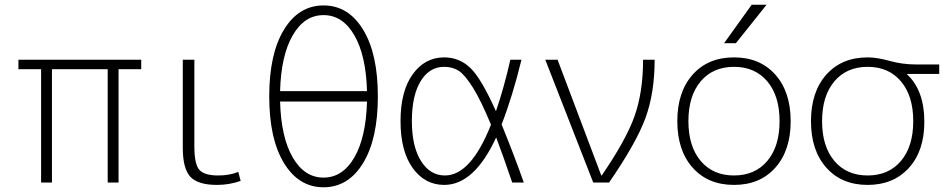

<svg xmlns="http://www.w3.org/2000/svg" viewBox="-20 -773 4025 813"><path d="M436 -480H200V0H154V-480H58V-520H578V-480H482V0H436Z M803 -520V-153Q803 -78 824 -54Q845 -30 904 -30Q952 -30 989 -45L999 -7Q951 10 899 10Q818 10 786 -24.5Q754 -59 754 -147V-520Z M1182.5 -647.5Q1245 -750 1350 -750Q1455 -750 1517.5 -647.5Q1580 -545 1580 -365Q1580 -185 1517.5 -82.5Q1455 20 1350 20Q1245 20 1182.5 -82.5Q1120 -185 1120 -365Q1120 -545 1182.5 -647.5ZM1166 -343Q1170 -192 1219.5 -106.5Q1269 -21 1350 -21Q1431 -21 1480.5 -106.5Q1530 -192 1534 -343ZM1166 -387H1534Q1530 -538 1480.5 -623.5Q1431 -709 1350 -709Q1269 -709 1219.5 -623.5Q1170 -538 1166 -387Z M2104 -246Q2156 -119 2198 0H2149Q2107 -123 2081 -191Q1988 10 1861 10Q1779 10 1727.5 -61.5Q1676 -133 1676 -260Q1676 -387 1727.5 -458.5Q1779 -530 1861 -530Q1925 -530 1971.5 -485.5Q2018 -441 2080 -302Q2114 -401 2141 -520H2188Q2151 -367 2104 -246ZM2059 -245Q2017 -347 1982.5 -402Q1948 -457 1922 -473.5Q1896 -490 1861 -490Q1798 -490 1761 -429Q1724 -368 1724 -260Q1724 -153 1762.5 -91.5Q1801 -30 1864 -30Q1974 -30 2059 -245Z M2528 -30Q2631 -180 2667 -281.5Q2703 -383 2703 -520H2752Q2752 -379 2713 -273Q2674 -167 2559 0H2492L2289 -520H2341L2526 -30Z M3096 -590H3046L3163 -753H3226ZM2913 -63Q2848 -136 2848 -260Q2848 -384 2913 -457Q2978 -530 3088 -530Q3198 -530 3263 -457Q3328 -384 3328 -260Q3328 -136 3263 -63Q3198 10 3088 10Q2978 10 2913 -63ZM2947 -91.5Q2999 -30 3088 -30Q3177 -30 3229 -91.5Q3281 -153 3281 -260Q3281 -367 3229 -428.5Q3177 -490 3088 -490Q2999 -490 2947 -428.5Q2895 -367 2895 -260Q2895 -153 2947 -91.5Z M3654 -530Q3694 -530 3747.5 -515Q3801 -500 3861 -500H3957V-460H3821V-458Q3894 -390 3894 -257Q3894 -134 3828.5 -62Q3763 10 3654 10Q3544 10 3479 -63Q3414 -136 3414 -260Q3414 -384 3479 -457Q3544 -530 3654 -530ZM3513 -91.5Q3565 -30 3654 -30Q3743 -30 3795 -91.5Q3847 -153 3847 -260Q3847 -367 3795 -428.5Q3743 -490 3654 -490Q3565 -490 3513 -428.5Q3461 -367 3461 -260Q3461 -153 3513 -91.5Z"/></svg>

Font: Mplus 1p Light
Style: Regular
Weight: 300
Version: Version 1.061